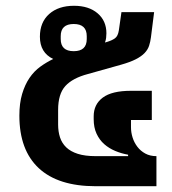

<svg xmlns="http://www.w3.org/2000/svg" viewBox="-20 -644 595 664"><path d="M311 0Q181 0 114 -62.5Q47 -125 47 -244Q47 -287 56.5 -319Q66 -351 82 -374.5Q98 -398 119.5 -413.5Q141 -429 164 -440Q118 -462 118 -517Q118 -567 150 -595.5Q182 -624 236 -624Q287 -624 317.5 -598Q348 -572 348 -529Q348 -521 347 -513Q346 -505 343 -497L350 -499Q367 -504 377.5 -511.5Q388 -519 391 -539L400 -602H513L502 -515Q500 -499 495.5 -485.5Q491 -472 480 -460.5Q469 -449 449.5 -439Q430 -429 398 -420L284 -388Q231 -374 206 -346.5Q181 -319 181 -264V-213Q181 -189 187.5 -169Q194 -149 209 -134.5Q224 -120 249 -112Q274 -104 311 -104H423V-109Q400 -113 378.5 -122Q357 -131 340.5 -145.5Q324 -160 314 -181.5Q304 -203 304 -232V-242Q304 -283 335.5 -306.5Q367 -330 433 -330H505V-229H433V-204Q433 -186 438.5 -168.5Q444 -151 455 -136.5Q466 -122 482.5 -113Q499 -104 521 -104V0ZM235 -467Q280 -467 280 -509V-519Q280 -561 235 -561Q190 -561 190 -519V-509Q190 -467 235 -467Z"/></svg>

Font: IBM Plex Sans Thai SemiBold
Style: Regular
Weight: 600
Designer: Mike Abbink, Paul van der Laan, Pieter van Rosmalen, Ben Mitchell, Mark Frömberg
Foundry: Bold Monday
Version: Version 1.1